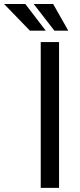

<svg xmlns="http://www.w3.org/2000/svg" viewBox="-118 -916 388 936"><path d="M169.9 0V-710.9H80.6V0ZM105 -766.6 5.4 -896.5H-98.1L27.8 -766.6ZM214.8 -766.6 141.1 -896.5H46.4L147 -766.6Z"/></svg>

Font: Roboto Condensed
Style: Regular
Weight: 400
Designer: Google
Version: Version 2.134; 2016